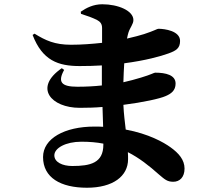

<svg xmlns="http://www.w3.org/2000/svg" viewBox="-20 -825 1040 901"><path d="M465 -146C465 -60 404 -46 319 -46C273 -46 235 -64 235 -96C235 -130 288 -160 362 -160C400 -160 434 -157 465 -151ZM360 -760C392 -750 413 -742 434 -732C451 -723 459 -713 459 -693V-624C413 -619 363 -615 313 -615C237 -615 194 -635 142 -667L133 -661C179 -541 253 -515 354 -515C391 -515 425 -516 458 -518V-474C458 -458 458 -441 458 -424C422 -420 384 -418 343 -418C269 -418 249 -439 281 -497L270 -505C136 -413 221 -319 354 -319C390 -319 426 -320 461 -323L464 -230C451 -231 437 -231 423 -231C283 -231 182 -175 182 -88C182 9 265 56 388 56C510 56 581 2 581 -78C581 -89 581 -100 580 -111C633 -84 679 -48 726 -6C753 17 765 28 793 28C823 28 846 7 846 -34C846 -75 819 -106 780 -134C748 -157 678 -197 570 -217C566 -252 561 -289 559 -333C653 -345 730 -362 757 -374C783 -385 804 -400 804 -433C804 -473 758 -484 708 -484C703 -484 689 -475 642 -461C615 -453 587 -445 559 -439C560 -470 561 -500 563 -528C663 -541 734 -561 770 -574C806 -587 825 -598 825 -633C825 -680 753 -690 723 -690C718 -690 705 -681 656 -665C638 -659 610 -652 576 -644C578 -656 581 -666 583 -673C591 -697 606 -712 606 -731C606 -775 534 -805 460 -805C418 -805 385 -788 359 -770Z"/></svg>

Font: Noto Serif KR Black
Style: Regular
Weight: 900
Version: Version 1.001;PS 1.001;hotconv 16.6.54;makeotf.lib2.5.65590